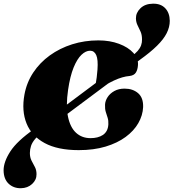

<svg xmlns="http://www.w3.org/2000/svg" viewBox="-58 -801 941 1041"><path d="M127.5 -101.5 654 -495Q676 -510.5 688.8 -525.2Q701.5 -540 707 -555.2Q712.5 -570.5 712 -587.5Q712 -612.5 703.8 -630.2Q695.5 -648 687.5 -664.5Q679.5 -681 679 -701Q678.5 -732 703.5 -756.2Q728.5 -780.5 771 -781Q813.5 -782 837.8 -756.5Q862 -731 862.5 -688Q862.5 -654.5 845.8 -621.2Q829 -588 793.2 -552.8Q757.5 -517.5 699.5 -476L183.5 -91Q151 -69 133.8 -49Q116.5 -29 110.2 -9.8Q104 9.5 104 28.5Q104 52.5 113 70Q122 87.5 131 104.2Q140 121 140 143.5Q140.5 174 116.2 196.5Q92 219 55 219.5Q15 220 -11.5 194.8Q-38 169.5 -38.5 122.5Q-38.5 76.5 -2 20Q34.5 -36.5 127.5 -101.5ZM529.5 -127Q530.5 -147.5 525.5 -162.8Q520.5 -178 515.5 -194.2Q510.5 -210.5 511.5 -233.5Q512.5 -254.5 525.5 -274.5Q538.5 -294.5 562 -307.5Q585.5 -320.5 617.5 -320.5Q662 -320.5 690.8 -295.8Q719.5 -271 718 -220.5Q716 -175.5 692 -133.5Q668 -91.5 623.2 -58.5Q578.5 -25.5 514.5 -6.2Q450.5 13 369 13Q254.5 13 183.8 -25.5Q113 -64 85.8 -132Q58.5 -200 74.5 -288Q86.5 -353.5 122.2 -407.5Q158 -461.5 212 -500.5Q266 -539.5 333.2 -560.8Q400.5 -582 475.5 -582Q537.5 -582 587.2 -563.5Q637 -545 665 -514.2Q693 -483.5 690 -447.5Q688.5 -423.5 678.8 -407.8Q669 -392 644.5 -389Q606.5 -386 560 -364.5Q513.5 -343 450.5 -298Q455.5 -318.5 461.2 -348.2Q467 -378 470.5 -423.5Q474.5 -478.5 463.8 -502.2Q453 -526 430.5 -526Q407 -526 383.8 -504Q360.5 -482 341.2 -435.2Q322 -388.5 311 -313Q298.5 -227 310.5 -168.8Q322.5 -110.5 354.2 -81.2Q386 -52 433 -52Q452.5 -52 469.5 -56.2Q486.5 -60.5 499.8 -69.2Q513 -78 520.8 -92.5Q528.5 -107 529.5 -127Z"/></svg>

Font: Fraunces Wonky
Style: Italic
Weight: 900
Italic angle: -16°
Version: Version 1.000;[b76b70a41]